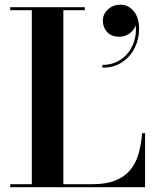

<svg xmlns="http://www.w3.org/2000/svg" viewBox="-20 -780 650 800"><path d="M22.5 0V-12.5H112.5V-737.5H22.5V-750H333.5V-737.5H244V-12.5H365.5Q422 -12.5 460.2 -27.8Q498.5 -43 522 -71Q545.5 -99 557 -138.2Q568.5 -177.5 572 -225H584.5V0ZM406.5 -498V-509.5Q441.5 -509.5 469.5 -523.8Q497.5 -538 516.2 -563.2Q535 -588.5 542.5 -621Q550 -653.5 543 -690H547Q548 -675.5 539 -661Q530 -646.5 514 -636.8Q498 -627 478 -627Q443.5 -627 426 -646.8Q408.5 -666.5 408.5 -693.5Q408.5 -721.5 430 -741Q451.5 -760.5 482.5 -760.5Q514 -760.5 536.8 -734Q559.5 -707.5 559.5 -659Q559.5 -617 541.2 -580.2Q523 -543.5 489 -520.8Q455 -498 406.5 -498Z"/></svg>

Font: Bodoni Moda 18pt SemiBold
Style: Regular
Weight: 600
Designer: Owen Earl
Foundry: indestructible type
Version: Version 2.005